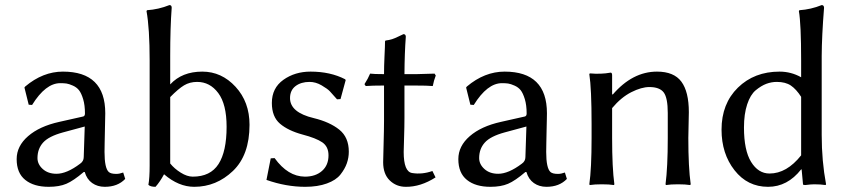

<svg xmlns="http://www.w3.org/2000/svg" viewBox="-20 -718 3310 748"><path d="M310.1 -225.1 225.1 -202.1Q169.9 -187 147.9 -162.6Q126 -138.2 126 -102.1Q126 -78.1 146.5 -59.6Q167 -41 200.2 -41Q240.2 -41 292 -80.1Q306.2 -89.8 306.2 -106ZM310.1 -47.9H306.2Q266.1 -13.7 238.5 -2Q210.9 9.8 169.9 9.8Q111.8 9.8 78.4 -17.1Q44.9 -43.9 44.9 -98.1Q44.9 -148.9 89.4 -187.5Q133.8 -226.1 210.9 -243.2L304.2 -264.2Q311 -266.1 311 -275.9Q311 -308.1 304 -331.5Q296.9 -355 287.8 -366.5Q278.8 -377.9 263.9 -384.5Q249 -391.1 239 -392.6Q229 -394 214.8 -394Q157.7 -394 105 -309.1L91.8 -310.1L75.2 -377L78.1 -380.9Q147 -439 225.1 -439Q390.1 -439 390.1 -276.9Q390.1 -273.4 389.6 -252.7Q389.2 -231.9 388.7 -208.3Q388.2 -184.6 387.7 -160.2Q387.2 -135.7 387.2 -126Q387.2 -63 403.8 -47.9Q412.1 -40.5 433.1 -40.5Q445.3 -40.5 460 -45.9L467.8 -21Q438.5 9.8 388.2 9.8Q359.9 9.8 339.1 -4.9Q318.4 -19.5 310.1 -47.9Z M643.1 -81.1Q659.2 -61 684.1 -45.4Q709 -29.8 731 -29.8Q799.8 -29.8 831.3 -78.9Q862.8 -127.9 862.8 -224.1Q862.8 -312 830.3 -355.5Q797.9 -398.9 748 -398.9Q719.2 -398.9 697 -385.5Q674.8 -372.1 643.1 -339.8ZM643.1 -500V-389.2Q689 -439 768.1 -439Q843.3 -439 897.7 -379.9Q952.1 -320.8 952.1 -231.9Q952.1 -113.8 887.5 -52Q822.8 9.8 736.8 9.8Q675.8 9.8 619.1 -39.1Q603 -9.3 585.9 9.8Q565.9 9.8 558.1 2Q563 -23.9 563 -73.2V-481.9Q563 -607.9 550.8 -674.8L552.7 -678.2Q597.7 -681.2 640.1 -698.2Q648.9 -698.2 648.9 -688Q643.1 -609.9 643.1 -500Z M1034.7 -101.1 1049.8 -102.1Q1101.6 -30.3 1168 -29.8Q1209 -29.8 1234.4 -52Q1259.8 -74.2 1259.8 -112.8Q1259.8 -147 1235.4 -163.6Q1210.9 -180.2 1158.7 -193.8Q1102.5 -209 1070.8 -236.1Q1039.1 -263.2 1039.1 -316.9Q1039.1 -375 1084 -407Q1128.9 -439 1189.9 -439Q1267.1 -439 1324.7 -409.2L1326.7 -405.8L1306.6 -332L1293 -331.1Q1273.9 -353 1264.9 -362.5Q1255.9 -372.1 1232.9 -385.5Q1210 -398.9 1186 -398.9Q1152.8 -398.9 1131.3 -382.6Q1109.9 -366.2 1109.9 -335.9Q1109.9 -279.8 1202.6 -257.8Q1264.6 -242.7 1301.8 -212.9Q1338.9 -183.1 1338.9 -127Q1338.9 -104 1331.3 -82Q1323.7 -60.1 1306.4 -38.1Q1289.1 -16.1 1253.4 -3.2Q1217.8 9.8 1168.9 9.8Q1094.7 9.8 1018.1 -17.1Z M1476.1 -429.2Q1476.1 -460 1478 -500Q1480 -540 1480 -557.1L1481.9 -560.1Q1497.1 -562 1507.6 -565.4Q1518.1 -568.8 1531.5 -575.4Q1544.9 -582 1551.8 -585Q1560.5 -585 1561 -575.2Q1556.2 -511.2 1555.7 -429.2H1603Q1622.1 -429.2 1672.9 -431.2L1677.7 -423.8Q1669.9 -403.8 1666 -382.8Q1646 -384.8 1593.8 -384.8H1555.7V-258.8Q1555.7 -224.6 1554.2 -180.9Q1552.7 -137.2 1552.7 -126Q1552.7 -48.8 1585.9 -43.9Q1624.5 -37.6 1664.6 -51.8L1676.8 -26.9Q1618.7 10.3 1561 9.8Q1523.9 9.8 1498.3 -15.1Q1472.7 -40 1472.7 -85.9Q1472.7 -97.2 1474.4 -155.5Q1476.1 -213.9 1476.1 -248V-384.8Q1429.2 -384.8 1404.8 -382.8L1399.9 -390.1Q1414.1 -412.1 1421.9 -431.2Q1436 -429.2 1476.1 -429.2Z M2030.8 -225.1 1945.8 -202.1Q1890.6 -187 1868.7 -162.6Q1846.7 -138.2 1846.7 -102.1Q1846.7 -78.1 1867.2 -59.6Q1887.7 -41 1920.9 -41Q1960.9 -41 2012.7 -80.1Q2026.9 -89.8 2026.9 -106ZM2030.8 -47.9H2026.9Q1986.8 -13.7 1959.2 -2Q1931.6 9.8 1890.6 9.8Q1832.5 9.8 1799.1 -17.1Q1765.6 -43.9 1765.6 -98.1Q1765.6 -148.9 1810.1 -187.5Q1854.5 -226.1 1931.6 -243.2L2024.9 -264.2Q2031.7 -266.1 2031.7 -275.9Q2031.7 -308.1 2024.7 -331.5Q2017.6 -355 2008.5 -366.5Q1999.5 -377.9 1984.6 -384.5Q1969.7 -391.1 1959.7 -392.6Q1949.7 -394 1935.5 -394Q1878.4 -394 1825.7 -309.1L1812.5 -310.1L1795.9 -377L1798.8 -380.9Q1867.7 -439 1945.8 -439Q2110.8 -439 2110.8 -276.9Q2110.8 -273.4 2110.4 -252.7Q2109.9 -231.9 2109.4 -208.3Q2108.9 -184.6 2108.4 -160.2Q2107.9 -135.7 2107.9 -126Q2107.9 -63 2124.5 -47.9Q2132.8 -40.5 2153.8 -40.5Q2166 -40.5 2180.7 -45.9L2188.5 -21Q2159.2 9.8 2108.9 9.8Q2080.6 9.8 2059.8 -4.9Q2039.1 -19.5 2030.8 -47.9Z M2661.6 -180.2Q2661.6 -66.4 2670.9 0L2668.5 2.9Q2650.4 0 2621.6 0Q2592.8 0 2574.7 2.9L2572.8 0Q2581.5 -66.9 2581.5 -180.2V-277.8Q2581.5 -336.9 2565.7 -357.9Q2549.8 -378.9 2509.8 -378.9Q2479 -378.9 2439.5 -358.9Q2399.9 -338.9 2364.7 -296.9V-180.2Q2364.7 -64 2373.5 0L2371.6 2.9Q2353.5 0 2324.7 0Q2295.9 0 2277.8 2.9L2275.9 0Q2284.7 -61 2284.7 -180.2V-234.9Q2284.7 -373 2275.9 -429.2L2277.8 -432.1Q2321.8 -428.2 2358.9 -435.1Q2364.7 -435.1 2364.7 -424.8V-352.1L2366.7 -349.1Q2443.8 -439 2539.6 -439Q2605.5 -439 2634.5 -399.9Q2663.6 -360.8 2663.6 -280.8Q2663.6 -264.6 2662.6 -230.5Q2661.6 -196.3 2661.6 -180.2Z M3101.1 -112.8V-340.8Q3082 -370.6 3061 -384.8Q3040 -398.9 3006.3 -398.9Q2985.4 -398.9 2965.3 -391.4Q2945.3 -383.8 2924.3 -366.5Q2903.3 -349.1 2890.9 -311.5Q2878.4 -273.9 2878.4 -221.2Q2878.4 -132.3 2906.2 -87.2Q2934.1 -42 2978 -42Q3044.9 -42 3101.1 -112.8ZM3101.1 -58.1Q3047.9 9.8 2972.2 9.8Q2892.1 9.8 2841.6 -54.7Q2791 -119.1 2791 -212.9Q2791 -314 2854.7 -376.5Q2918.5 -439 3017.1 -439Q3062 -439 3101.1 -417V-481.9Q3101.1 -625 3092.3 -674.8L3094.2 -678.2Q3139.2 -681.2 3181.2 -698.2Q3189.9 -698.2 3190.4 -688Q3181.6 -577.1 3181.2 -500V-191.9Q3181.2 -90.8 3198.2 0L3196.3 2.9Q3176.3 0 3151.9 0Q3140.1 0 3117.2 2.9Q3108.4 2.9 3108.4 0L3103 -58.1Z"/></svg>

Font: Biolilbert
Style: Regular
Weight: 400
Designer: Philipp H. Poll
Foundry: Philipp H. Poll
Version: Version 1.1.0